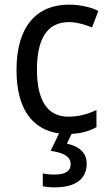

<svg xmlns="http://www.w3.org/2000/svg" viewBox="-20 -566 471 826"><path d="M353 138C353 89 318 63 268 52L288 10C330 8 365 -2 395 -19V-93C360 -76 321 -64 274 -64C184 -64 139 -134 139 -266C139 -401 184 -471 277 -471C308 -471 347 -460 376 -448L403 -519C372 -535 325 -546 276 -546C140 -546 51 -455 51 -265C51 -95 121 -8 234 8L198 83C248 90 284 105 284 140C284 171 260 185 214 185C196 185 177 183 164 180V235C176 238 195 240 216 240C306 240 353 203 353 138Z"/></svg>

Font: Noto Sans Lao Looped SemiCondensed
Style: Regular
Weight: 400
Width: 4
Designer: Mark Frömberg, Ben Mitchell
Foundry: The Fontpad Ltd
Version: Version 1.002